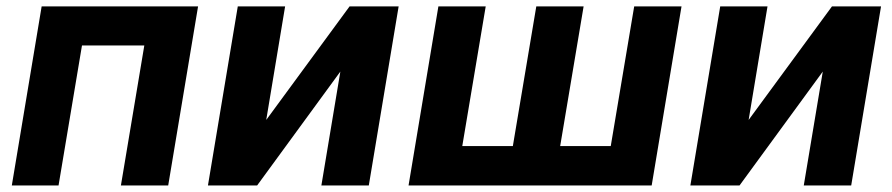

<svg xmlns="http://www.w3.org/2000/svg" viewBox="-20 -565 2719 585"><path d="M492.5 0H348.4L419.7 -426.5H229.8L158.4 0H16L106.9 -545.5H583.5Z M1103.7 0H959.2L1017 -346.9L763.5 0H613.6L704.5 -545.5H848.7L791.2 -199.6L1045.1 -545.5H1194.6Z M1965.6 0H1224.8L1315.7 -545.5H1459.9L1388.5 -120H1542.6L1614 -545.5H1758.2L1686.8 -120H1840.9L1912.3 -545.5H2056.5Z M2573.5 0H2429L2486.9 -346.9L2233.3 0H2083.5L2174.4 -545.5H2318.5L2261 -199.6L2514.9 -545.5H2664.4Z"/></svg>

Font: Linik Sans
Style: Bold Italic
Weight: 700
Italic angle: 9°
Designer: Fonts by Rasmus Andersson / Changes by Cristiano Sobral with parts from Marc Monis
Foundry: rsms
Version: Version 3.020; ttfautohint (v1.6)